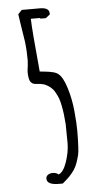

<svg xmlns="http://www.w3.org/2000/svg" viewBox="-55 -805 441 857"><g transform="rotate(-5 165.0 -376.0)"><path d="M120 -10Q120 -21 129 -27Q138 -33 150 -33Q166 -33 176 -24Q198 -32 213 -76.5Q228 -121 228 -160Q228 -210 227 -245Q224 -290 217 -326Q213 -347 208 -361Q203 -375 193 -392Q179 -417 147 -430Q130 -435 114 -435Q91 -435 83 -454Q78 -469 78 -492Q78 -500 81 -518L83 -543Q83 -589 78 -628L65 -711L59 -752L76 -770H157Q199 -770 199 -744V-739L180 -724H155V-727H113Q114 -677 132 -489L152 -487Q174 -485 194 -480Q205 -477 213 -471Q234 -456 250 -404.5Q266 -353 271 -298Q276 -245 276 -212Q276 -166 274 -136Q273 -115 270 -102.5Q267 -90 260 -69Q254 -52 245.5 -39Q237 -26 223 -11Q209 3 191 18H184H174Q120 18 120 -10Z"/></g></svg>

Font: Amatic SC
Style: Bold
Weight: 700
Designer: Multiple Designers
Foundry: Vernon Adams
Version: Version 2.505